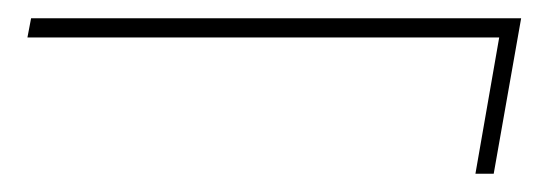

<svg xmlns="http://www.w3.org/2000/svg" viewBox="-20 -445 590 210"><path d="M500 -255 526 -404H10L14 -425H550L520 -255Z"/></svg>

Font: DM Sans 28pt Thin
Style: Italic
Weight: 250
Italic angle: -10°
Version: Version 4.004;gftools[0.9.30]